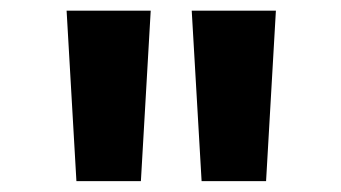

<svg xmlns="http://www.w3.org/2000/svg" viewBox="-20 -713 626 352"><path d="M120.1 -380.9H238.3L256.3 -693.4H102.1ZM349.6 -380.9H467.8L485.8 -693.4H331.5Z"/></svg>

Font: Cascadia Code
Style: Bold
Weight: 700
Monospace: yes
Designer: Aaron Bell
Foundry: Saja Typeworks
Version: Version 2404.023